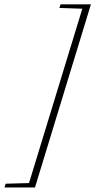

<svg xmlns="http://www.w3.org/2000/svg" viewBox="-106 -730 432 870"><path d="M306 -710.5 52.5 119.5H-85.5L-80.5 102.5L25.5 99.5L267 -690.5L163 -694L168.5 -710.5Z"/></svg>

Font: Newsreader 36pt ExtraLight
Style: Italic
Weight: 250
Italic angle: -17°
Designer: Hugues Gentile
Foundry: Production Type
Version: Version 1.003